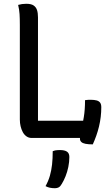

<svg xmlns="http://www.w3.org/2000/svg" viewBox="-20 -730 590 1016"><path d="M147 0Q132 0 120 -8.5Q108 -17 100.5 -31Q93 -45 89 -62Q85 -79 85 -97Q85 -157 85 -219.5Q85 -282 85 -345Q85 -408 85 -471.5Q85 -535 85 -598Q85 -632 83.5 -655.5Q82 -679 76 -704Q86 -707 96.5 -708.5Q107 -710 119 -710Q145 -710 158 -701Q171 -692 176 -676.5Q181 -661 181 -638Q181 -572 181 -504.5Q181 -437 181 -368Q181 -299 181 -229.5Q181 -160 181 -91H431Q443 -91 452.5 -85.5Q462 -80 467 -68.5Q472 -57 473.5 -39.5Q475 -22 473 0ZM430 -200Q434 -200 439 -201Q444 -202 449.5 -202Q455 -202 460 -202Q479 -202 491.5 -198.5Q504 -195 510 -186.5Q516 -178 516 -163Q516 -137 513 -111.5Q510 -86 504 -61Q498 -36 489.5 -12Q481 12 471 34Q448 34 432.5 31Q417 28 410 21Q403 14 403 4Q404 -16 410.5 -44Q417 -72 423.5 -110.5Q430 -149 430 -200ZM259 70Q266 67 271.5 66Q277 65 283.5 64.5Q290 64 297 64Q322 64 334.5 72.5Q347 81 347 101Q347 127 341.5 153.5Q336 180 327 202.5Q318 225 307 243Q299 257 290.5 261.5Q282 266 271 266Q257 266 244.5 263.5Q232 261 221 255Q236 228 244 200Q252 172 255.5 140.5Q259 109 259 70Z"/></svg>

Font: Recursive Casual
Style: Regular
Weight: 400
Version: Version 1.047